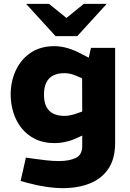

<svg xmlns="http://www.w3.org/2000/svg" viewBox="-20 -764 673 993"><path d="M305.9 209Q264.4 209 217.5 202Q170.5 195 125.1 182.5L86.6 172L114 51L151.5 56.5Q184 61 218.7 65Q253.5 69 283.4 69Q339.1 69 372.1 52.7Q405.2 36.4 405.2 -7.8V-62.9L381.1 -51.9Q352.6 -37.9 321.8 -30.9Q291.1 -23.9 262.1 -23.9Q204.2 -23.9 161.7 -45.2Q119.2 -66.4 90.9 -102.1Q62.7 -137.9 48.9 -182.9Q35.2 -227.9 35.2 -274.4Q35.2 -342.8 61.6 -399.8Q88.1 -456.8 138.6 -491.1Q189.1 -525.3 261.6 -525.3Q295.1 -525.3 331.1 -514.6Q367.1 -503.8 398.1 -486.7L439 -465.7L450.5 -516.4H575.4V-24.2Q575.4 56.7 540.8 108.4Q506.1 160.1 445.2 184.5Q384.3 209 305.9 209ZM207.4 -274.9Q207.4 -235.8 220.3 -211.2Q233.1 -186.6 257.2 -175.6Q281.3 -164.5 313.9 -164.5Q328.9 -164.5 346 -168.3Q363 -172 379.1 -178L405.2 -187.1L404.7 -359L379.6 -369.6Q362.5 -377.7 345.9 -381.7Q329.4 -385.7 313.3 -385.7Q277.7 -385.7 253.9 -372.9Q230.1 -360.1 218.8 -335.5Q207.4 -310.9 207.4 -274.9ZM267.4 -577 298.8 -650.9 413.4 -744H531.9L379.5 -577ZM267.4 -577 115 -744H233.5L348.6 -650.9L379.5 -577Z"/></svg>

Font: REM Medium
Style: Regular
Weight: 500
Designer: Octavio Pardo
Foundry: Ashler Design
Version: Version 1.005;gftools[0.9.28]